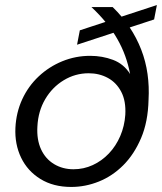

<svg xmlns="http://www.w3.org/2000/svg" viewBox="-20 -728 642 760"><path d="M262 12Q191 12 140 -19.5Q89 -51 63.5 -104Q38 -157 41 -222Q44 -283 68 -335Q92 -387 133 -425.5Q174 -464 226.5 -485.5Q279 -507 337 -507Q385 -507 427.5 -491Q470 -475 495 -435Q488 -472 475.5 -506.5Q463 -541 444.5 -573.5Q426 -606 400.5 -637.5Q375 -669 342 -700H426Q465 -662 493 -620Q521 -578 539 -531.5Q557 -485 564 -435Q571 -385 568 -333Q566 -246 538.5 -181.5Q511 -117 468 -74Q425 -31 371.5 -9.5Q318 12 262 12ZM271 -58Q311 -58 347 -74.5Q383 -91 411 -120.5Q439 -150 456 -189.5Q473 -229 476 -274Q479 -328 460 -364.5Q441 -401 407 -419.5Q373 -438 331 -438Q278 -438 232.5 -410.5Q187 -383 159 -335.5Q131 -288 128 -227Q125 -175 142.5 -137Q160 -99 194 -78.5Q228 -58 271 -58ZM285 -551 296 -608 601 -708 590 -651Z"/></svg>

Font: DM Sans 28pt
Style: Italic
Weight: 400
Italic angle: -10°
Version: Version 4.004;gftools[0.9.30]